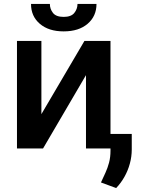

<svg xmlns="http://www.w3.org/2000/svg" viewBox="-20 -753 728 974"><path d="M190 -174 408.4 -545.5H540.5V0H416.2V-371.8L198.5 0H66.1V-545.5H190ZM373.2 -733H469.5Q469.5 -670.8 424.5 -632.3Q379.6 -593.8 302.9 -593.8Q226.9 -593.8 182 -632.3Q137.1 -670.8 137.4 -733H233Q233 -707.4 248.8 -687.3Q264.6 -667.3 302.9 -667.3Q340.6 -667.3 356.7 -687.1Q372.9 -707 373.2 -733ZM648.4 -73.5V5Q648.4 41.5 638.8 76.7Q629.3 111.9 611.5 143.6Q593.8 175.4 569.2 201L492.2 172.6Q503.6 148.1 514.7 123.8Q525.9 99.4 533.2 72.1Q540.5 44.7 540.5 11.7V-73.5Z"/></svg>

Font: InterMG SemiBold
Style: Regular
Weight: 600
Designer: Rasmus Andersson
Foundry: rsms
Version: Version 3.019;December 26, 2023;FontCreator 15.0.0.2955 64-b